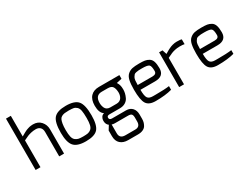

<svg xmlns="http://www.w3.org/2000/svg" viewBox="-80 -1526 3303 2538"><g transform="rotate(-30 1571.0 -257.0)"><path d="M60 0V-784H134V-469Q137 -470 156 -481.5Q175 -493 179.5 -495Q184 -497 201 -506.5Q218 -516 225 -518Q232 -520 248 -526Q264 -532 274.5 -534Q285 -536 300 -538Q315 -540 330 -540Q406 -540 450 -490Q494 -440 494 -370V0H420V-370Q420 -418 395.5 -442Q371 -466 330 -466Q292 -466 258 -458Q224 -450 203.5 -441.5Q183 -433 134 -409V0Z M594 -258Q594 -419 645 -477.5Q696 -536 828 -536Q962 -536 1012 -476.5Q1062 -417 1062 -258Q1062 -109 1012 -52Q962 5 828 5Q696 5 645 -54Q594 -113 594 -258ZM668 -258Q668 -193 677.5 -154Q687 -115 710.5 -97Q734 -79 758.5 -74Q783 -69 828 -69Q874 -69 899.5 -74Q925 -79 947.5 -97.5Q970 -116 979 -154.5Q988 -193 988 -258Q988 -329 980.5 -370Q973 -411 951 -431.5Q929 -452 903.5 -457Q878 -462 828 -462Q790 -462 768 -459Q746 -456 724 -445Q702 -434 691.5 -412Q681 -390 674.5 -352.5Q668 -315 668 -258Z M1160 -115Q1160 -143 1175 -167.5Q1190 -192 1219 -198Q1161 -235 1161 -344Q1161 -437 1206.5 -485Q1252 -533 1334 -533H1646V-477L1565 -459Q1566 -457 1572 -446.5Q1578 -436 1581 -429.5Q1584 -423 1588 -410.5Q1592 -398 1594 -381.5Q1596 -365 1596 -344Q1596 -316 1589.5 -287Q1583 -258 1567 -224.5Q1551 -191 1516 -170Q1481 -149 1431 -149H1275Q1234 -149 1234 -119Q1234 -85 1275 -85H1488Q1549 -85 1583 -47.5Q1617 -10 1617 53V116Q1617 143 1611.5 166Q1606 189 1591.5 214.5Q1577 240 1545 255Q1513 270 1467 270H1317Q1244 270 1200.5 231Q1157 192 1157 116V31L1197 -34Q1160 -60 1160 -115ZM1231 116Q1231 196 1317 196H1467Q1543 196 1543 116V58Q1543 20 1529.5 4.5Q1516 -11 1475 -11H1276Q1262 -11 1251 -13Q1240 -15 1236 -17L1231 -19ZM1235 -344Q1235 -323 1239 -304Q1243 -285 1252 -265.5Q1261 -246 1280.5 -234.5Q1300 -223 1327 -223H1425Q1452 -223 1472 -234Q1492 -245 1502.5 -263Q1513 -281 1517.5 -299.5Q1522 -318 1522 -337Q1522 -341 1522 -344Q1519 -402 1499 -430.5Q1479 -459 1424 -459H1334Q1235 -459 1235 -344Z M1716 -268Q1716 -356 1728 -409.5Q1740 -463 1771.5 -490.5Q1803 -518 1841.5 -526.5Q1880 -535 1948 -535Q2003 -535 2034 -530Q2065 -525 2095 -507Q2125 -489 2138 -450Q2151 -411 2151 -347Q2151 -225 2014 -225H1790Q1790 -132 1811 -100.5Q1832 -69 1891 -69Q1898 -69 1912 -69Q1926 -69 1933 -69Q2073 -69 2141 -79V-23Q2042 5 1891 5Q1790 5 1753 -53Q1716 -111 1716 -268ZM1790 -298H2014Q2077 -298 2077 -347Q2077 -424 2054.5 -442.5Q2032 -461 1949 -461Q1914 -461 1897.5 -460Q1881 -459 1858.5 -454.5Q1836 -450 1826.5 -440Q1817 -430 1806.5 -412Q1796 -394 1793 -366Q1790 -338 1790 -298Z M2251 0V-531H2303L2325 -464Q2330 -467 2350.5 -479Q2371 -491 2377.5 -494.5Q2384 -498 2402 -507Q2420 -516 2430.5 -519.5Q2441 -523 2457.5 -528Q2474 -533 2490 -535Q2506 -537 2523 -537Q2581 -537 2597 -529V-456Q2573 -462 2523 -462Q2485 -462 2450.5 -454Q2416 -446 2395.5 -437Q2375 -428 2325 -404V0Z M2667 -268Q2667 -356 2679 -409.5Q2691 -463 2722.5 -490.5Q2754 -518 2792.5 -526.5Q2831 -535 2899 -535Q2954 -535 2985 -530Q3016 -525 3046 -507Q3076 -489 3089 -450Q3102 -411 3102 -347Q3102 -225 2965 -225H2741Q2741 -132 2762 -100.5Q2783 -69 2842 -69Q2849 -69 2863 -69Q2877 -69 2884 -69Q3024 -69 3092 -79V-23Q2993 5 2842 5Q2741 5 2704 -53Q2667 -111 2667 -268ZM2741 -298H2965Q3028 -298 3028 -347Q3028 -424 3005.5 -442.5Q2983 -461 2900 -461Q2865 -461 2848.5 -460Q2832 -459 2809.5 -454.5Q2787 -450 2777.5 -440Q2768 -430 2757.5 -412Q2747 -394 2744 -366Q2741 -338 2741 -298Z"/></g></svg>

Font: Mina
Style: Regular
Weight: 400
Version: Version 1.000